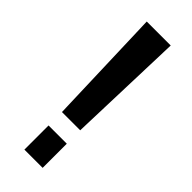

<svg xmlns="http://www.w3.org/2000/svg" viewBox="-233 -730 759 759"><g transform="rotate(45 147.0 -350.0)"><path d="M214 -700 198 -210H96L80 -700ZM198 -135V0H96V-135Z"/></g></svg>

Font: Pathway Extreme 72pt SemiBold
Style: Regular
Weight: 600
Designer: Eduardo Rodriguez Tunni
Foundry: Eduardo Rodriguez Tunni
Version: Version 1.001;gftools[0.9.26]